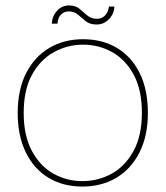

<svg xmlns="http://www.w3.org/2000/svg" viewBox="-20 -673 609 705"><path d="M282 12Q212 12 158.5 -20Q105 -52 75 -113Q45 -174 45 -258Q45 -344 76 -404.5Q107 -465 161 -497Q215 -529 285 -529Q356 -529 409.5 -497Q463 -465 493 -404.5Q523 -344 523 -258Q523 -174 492 -113Q461 -52 407 -20Q353 12 282 12ZM282 -8Q341 -8 390.5 -35.5Q440 -63 470.5 -119Q501 -175 501 -259Q501 -343 471 -398.5Q441 -454 392 -481.5Q343 -509 285 -509Q228 -509 178 -481.5Q128 -454 97.5 -398.5Q67 -343 67 -258Q67 -175 97 -119Q127 -63 176 -35.5Q225 -8 282 -8ZM335 -583Q310 -583 295 -595Q280 -607 266.5 -619Q253 -631 232 -631Q216 -631 204.5 -620Q193 -609 191 -586H170Q172 -615 190 -634Q208 -653 233 -653Q257 -653 271.5 -641Q286 -629 300 -616.5Q314 -604 337 -604Q353 -604 365 -615.5Q377 -627 380 -649H400Q399 -622 380 -602.5Q361 -583 335 -583Z"/></svg>

Font: DM Sans 11pt Thin
Style: Regular
Weight: 250
Version: Version 4.004;gftools[0.9.30]